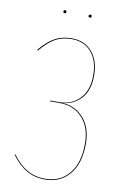

<svg xmlns="http://www.w3.org/2000/svg" viewBox="-92 -872 601 934"><g transform="rotate(10 208.5 -405.0)"><path d="M145 -811.5Q145 -818.8 152.3 -818.8Q159.7 -818.8 159.7 -811.5Q159.7 -804.2 152.3 -804.2Q145 -804.2 145 -811.5ZM269.5 -811.5Q269.5 -818.8 276.9 -818.8Q284.2 -818.8 284.2 -811.5Q284.2 -804.2 276.9 -804.2Q269.5 -804.2 269.5 -811.5ZM198.7 9.3Q146 9.3 106.7 -13.7Q67.4 -36.6 32.2 -84L35.6 -85.9Q69.8 -39.6 108.4 -17.1Q147 5.4 198.7 5.4Q272 5.4 315.9 -47.4Q359.9 -100.1 359.9 -195.8Q359.9 -275.9 316.9 -322.8Q273.9 -369.6 203.6 -369.6H156.2L156.7 -373.5H200.2Q262.7 -373.5 302.2 -414.6Q341.8 -455.6 341.8 -530.8Q341.8 -601.1 306.6 -643.6Q271.5 -686 208 -686Q161.1 -686 125.7 -665.5Q90.3 -645 55.7 -602.1L52.2 -605.5Q86.9 -648.4 123.5 -669.2Q160.2 -689.9 208 -689.9Q272.9 -689.9 309.6 -646Q346.2 -602.1 346.2 -530.8Q346.2 -457 310.1 -417Q273.9 -377 219.2 -372.1Q282.2 -368.7 323.2 -321.8Q364.3 -274.9 364.3 -195.8Q364.3 -98.6 318.8 -44.7Q273.4 9.3 198.7 9.3Z"/></g></svg>

Font: Fira Sans Compressed Four
Style: Regular
Weight: 100
Width: 1
Designer: Carrois Corporate & Edenspiekermann AG
Foundry: Carrois Corporate GbR & Edenspiekermann AG
Version: Version 4.203;PS 004.203;hotconv 1.0.88;makeotf.lib2.5.64775